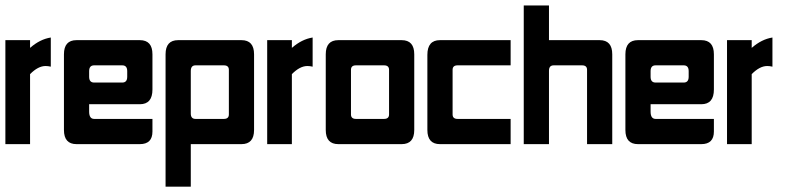

<svg xmlns="http://www.w3.org/2000/svg" viewBox="-20 -536 2941 714"><path d="M91.8 -260.3V0H0V-386.7H91.8V-357.9Q128.4 -390.1 168.9 -396.5V-288.1Q158.7 -290.5 149.4 -290.5Q121.6 -290.5 91.8 -260.3Z M217.8 -334Q217.8 -386.7 264.6 -386.7H500Q546.9 -386.7 546.9 -334V-203.1Q546.9 -148.4 500 -148.4H311.5V-121.1Q311.5 -93.8 330.1 -93.8H546.9V-46.9Q546.9 0 500 0H264.6Q217.8 0 217.8 -52.7ZM434.6 -293H330.1Q311.5 -293 311.5 -271.5V-250.5Q311.5 -229 330.1 -229H434.6Q453.1 -229 453.1 -250.5V-271.5Q453.1 -293 434.6 -293Z M689.5 -272V-113.8Q689.5 -93.8 707 -93.8H812.5Q831.1 -93.8 831.1 -110.4V-276.4Q831.1 -293 812.5 -293H707Q689.5 -293 689.5 -272ZM689.5 158.2H595.7V-334Q595.7 -386.7 642.6 -386.7H877.9Q924.8 -386.7 924.8 -334V-52.7Q924.8 0 877.9 0H689.5Z M1065.4 -260.3V0H973.6V-386.7H1065.4V-357.9Q1102.1 -390.1 1142.6 -396.5V-288.1Q1132.3 -290.5 1123 -290.5Q1095.2 -290.5 1065.4 -260.3Z M1408.2 -293H1303.7Q1285.2 -293 1285.2 -276.4V-110.4Q1285.2 -93.8 1303.7 -93.8H1408.2Q1426.8 -93.8 1426.8 -110.4V-276.4Q1426.8 -293 1408.2 -293ZM1473.6 0H1238.3Q1191.4 0 1191.4 -52.7V-334Q1191.4 -386.7 1238.3 -386.7H1473.6Q1520.5 -386.7 1520.5 -334V-52.7Q1520.5 0 1473.6 0Z M1878.9 -293H1681.6Q1663.1 -293 1663.1 -276.4V-110.4Q1663.1 -93.8 1681.6 -93.8H1878.9V0H1616.2Q1569.3 0 1569.3 -52.7V-332Q1569.3 -386.7 1616.2 -386.7H1878.9Z M2163.1 0V-276.4Q2163.1 -293 2144.5 -293H2039.1Q2021.5 -293 2021.5 -272.9V0H1927.7V-515.6H2021.5V-386.7H2210Q2256.8 -386.7 2256.8 -334V0Z M2305.7 -334Q2305.7 -386.7 2352.5 -386.7H2587.9Q2634.8 -386.7 2634.8 -334V-203.1Q2634.8 -148.4 2587.9 -148.4H2399.4V-121.1Q2399.4 -93.8 2418 -93.8H2634.8V-46.9Q2634.8 0 2587.9 0H2352.5Q2305.7 0 2305.7 -52.7ZM2522.5 -293H2418Q2399.4 -293 2399.4 -271.5V-250.5Q2399.4 -229 2418 -229H2522.5Q2541 -229 2541 -250.5V-271.5Q2541 -293 2522.5 -293Z M2775.4 -260.3V0H2683.6V-386.7H2775.4V-357.9Q2812 -390.1 2852.5 -396.5V-288.1Q2842.3 -290.5 2833 -290.5Q2805.2 -290.5 2775.4 -260.3Z"/></svg>

Font: Aswaq
Style: Regular
Weight: 400
Designer: Husham Jawad
Version: Version 1.000;November 3, 2021;FontCreator 14.0.0.2814 32-bi